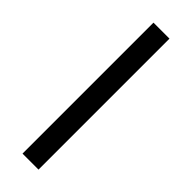

<svg xmlns="http://www.w3.org/2000/svg" viewBox="-250 -632 764 764"><g transform="rotate(45 132.0 -249.5)"><path d="M87 -618H177V-178V119H87V-338Z"/></g></svg>

Font: Assistant
Style: Bold
Weight: 700
Designer: Hebrew By Ben Nathan, Latin by Paul Hunt
Version: Version 2.001;PS 002.001;hotconv 1.0.88;makeotf.lib2.5.64775